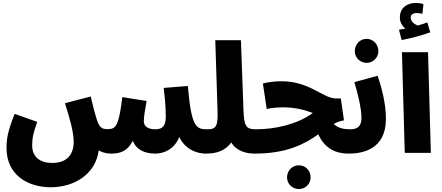

<svg xmlns="http://www.w3.org/2000/svg" viewBox="-20 -1031 2982 1295"><path d="M322 232C481 232 625 144 646 -17C676 2 712 5 729 5C786 5 838 -8 876 -81C897 -25 951 5 1027 5C1082 5 1155 -21 1189 -107C1233 -16 1317 5 1368 5C1425 5 1458 -28 1458 -79C1458 -122 1432 -159 1378 -159C1304 -159 1271 -170 1247 -451L1084 -438C1095 -349 1098 -291 1098 -246C1098 -186 1080 -159 1028 -159C972 -159 950 -183 950 -214C950 -243 959 -296 969 -350L805 -376C781 -177 760 -161 708 -160C665 -159 649 -172 630 -234C623 -254 610 -301 592 -380L418 -335C451 -233 477 -138 477 -76C477 20 424 68 332 68C251 68 197 28 197 -49C197 -98 203 -131 231 -209L79 -263C31 -146 24 -89 24 -33C24 154 173 232 322 232Z M1368 5C1444 5 1499 -15 1540 -70C1576 -10 1643 5 1698 5C1754 5 1788 -28 1788 -79C1788 -122 1762 -159 1708 -159C1639 -159 1626 -178 1622 -293L1605 -760H1432L1447 -292C1451 -179 1439 -159 1378 -159Z M1698 5C1920 5 2039 -63 2127 -125C2171 -27 2247 5 2331 5C2387 5 2420 -28 2420 -79C2420 -122 2394 -159 2341 -159C2298 -159 2259 -167 2231 -195C2253 -207 2276 -216 2300 -219L2279 -367H2246C2158 -367 2070 -483 1879 -483C1835 -483 1793 -478 1753 -468L1779 -296C1815 -304 1856 -307 1889 -307C1962 -307 2023 -294 2090 -269C1984 -191 1832 -159 1708 -159ZM1996 244C2041 244 2075 209 2075 165C2075 120 2041 84 1996 84C1951 84 1916 120 1916 165C1916 209 1951 244 1996 244Z M2453 -607C2497 -607 2532 -643 2532 -686C2532 -732 2497 -769 2453 -769C2408 -769 2373 -732 2373 -686C2373 -643 2408 -607 2453 -607ZM2331 5C2423 5 2583 -21 2583 -230C2583 -337 2551 -450 2527 -520L2370 -477C2391 -408 2418 -303 2418 -236C2418 -178 2391 -159 2341 -159Z M2689 -761C2759 -774 2833 -795 2882 -813L2862 -880C2842 -872 2821 -865 2798 -859C2777 -866 2750 -885 2750 -913C2750 -931 2764 -943 2789 -943C2803 -943 2816 -941 2829 -938L2836 -1003C2822 -1008 2805 -1011 2784 -1011C2732 -1011 2677 -984 2677 -912C2677 -882 2693 -855 2714 -838C2703 -836 2689 -833 2671 -831ZM2710 0H2886L2867 -679H2691Z"/></svg>

Font: Noto Sans Arabic UI Cn Bk
Style: Regular
Weight: 900
Width: 3
Designer: Monotype Design Team, Nadine Chahine and Nizar Qandah
Foundry: Monotype Imaging Inc.
Version: Version 2.010